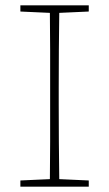

<svg xmlns="http://www.w3.org/2000/svg" viewBox="-20 -696 407 716"><path d="M56 -653V-676H311V-653L201 -648Q200 -579 199.5 -510Q199 -441 199 -370V-307Q199 -237 199.5 -167Q200 -97 201 -28L311 -23V0H56V-23L166 -28Q167 -97 167 -167Q167 -237 167 -307V-370Q167 -441 167 -510Q167 -579 166 -648Z"/></svg>

Font: Source Serif 4 SmText ExtraLight
Style: Regular
Weight: 200
Designer: Frank Grießhammer
Foundry: Adobe
Version: Version 4.005;hotconv 1.1.0;makeotfexe 2.6.0